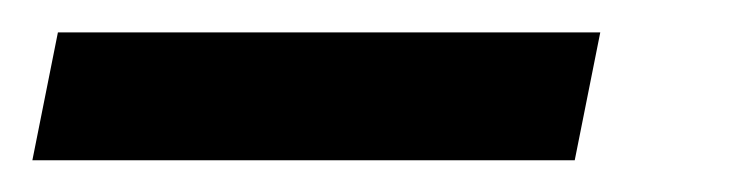

<svg xmlns="http://www.w3.org/2000/svg" viewBox="-100 65 461 121"><path d="M262.2 166H-79.6L-63.5 85.4H278.3Z"/></svg>

Font: Charis SIL Am
Style: Bold Italic
Weight: 700
Italic angle: -11°
Foundry: SIL International
Version: Version 5.000